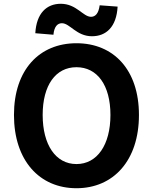

<svg xmlns="http://www.w3.org/2000/svg" viewBox="-20 -983 810 1017"><path d="M385 14C581 14 716 -133 716 -374C716 -614 581 -754 385 -754C189 -754 54 -614 54 -374C54 -133 189 14 385 14ZM385 -114C275 -114 206 -216 206 -374C206 -532 275 -627 385 -627C495 -627 565 -532 565 -374C565 -216 495 -114 385 -114ZM467 -791C542 -791 597 -840 603 -948L508 -955C502 -911 485 -894 462 -894C420 -894 385 -963 302 -963C227 -963 173 -913 167 -807L263 -799C267 -843 285 -860 308 -860C350 -860 385 -791 467 -791Z"/></svg>

Font: Noto Sans Mono CJK SC
Style: Bold
Weight: 700
Designer: Ryoko NISHIZUKA 西塚涼子 (kana, bopomofo & ideographs); Paul D. Hunt (Latin, Greek & Cyrillic); Sandoll Communications 산돌커뮤니
Foundry: Adobe
Version: Version 2.004;hotconv 1.0.118;makeotfexe 2.5.65603